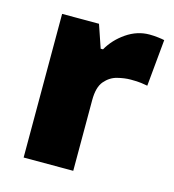

<svg xmlns="http://www.w3.org/2000/svg" viewBox="-89 -639 648 714"><g transform="rotate(15 234.5 -281.5)"><path d="M400 -563Q416 -563 433 -561Q450 -559 458 -557L441 -377Q431 -379 416.5 -381Q402 -383 376 -383Q352 -383 324.5 -376Q297 -369 277 -345.5Q257 -322 257 -272V0H66V-553H208L238 -465H247Q270 -506 311.5 -534.5Q353 -563 400 -563Z"/></g></svg>

Font: Noto Sans Lao Black
Style: Regular
Weight: 900
Designer: Monotype Design Team
Foundry: Monotype Imaging Inc.
Version: Version 2.003; ttfautohint (v1.8.4.7-5d5b)